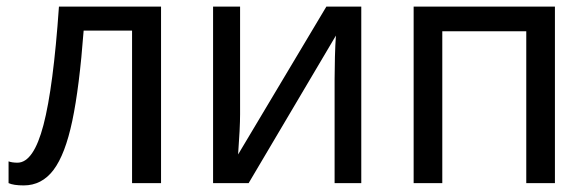

<svg xmlns="http://www.w3.org/2000/svg" viewBox="-20 -556 1785 583"><path d="M381 0V-463H234Q221 -291 199.5 -189Q178 -87 142.5 -40Q107 7 52 7Q21 7 6 0V-66Q17 -62 33 -62Q82 -62 112 -176.5Q142 -291 159 -536H469V0Z M709 -209Q709 -168 703 -87L971 -536H1077V0H996V-316Q996 -346 997 -383.5Q998 -421 1000 -448L735 0H627V-536H709Z M1665 0H1578V-461H1323V0H1236V-536H1665Z"/></svg>

Font: Noto Sans Display
Style: Regular
Weight: 400
Designer: Monotype Design team
Foundry: Monotype Imaging Inc.
Version: Version 1.000